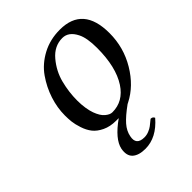

<svg xmlns="http://www.w3.org/2000/svg" viewBox="-181 -540 827 827"><g transform="rotate(-45 232.5 -127.0)"><path d="M161 -170Q161 -145 164.5 -123Q168 -101 173.5 -86Q179 -71 186 -59.5Q193 -48 201.5 -41Q210 -34 217.5 -30.5Q225 -27 233 -27Q299 -27 339 -88Q382 -154 382 -270Q382 -331 366 -362Q344 -406 306 -406Q257 -406 222 -364.5Q187 -323 174 -272Q161 -221 161 -170ZM78 -162Q78 -209 93.5 -256.5Q109 -304 138 -345.5Q167 -387 215.5 -413Q264 -439 324 -439Q465 -439 465 -277Q465 -190 421 -116.5Q377 -43 310 -9Q307 -7 304 -6Q261 25 240 49Q219 73 214 100Q204 147 254 147Q268 147 281.5 141.5Q295 136 303.5 129.5Q312 123 329 109Q342 109 346 120Q290 185 222 185Q182 185 162 167Q142 149 149 111Q159 63 234 10Q227 10 218 10Q182 10 155 -3Q128 -16 113.5 -34.5Q99 -53 90.5 -79Q82 -105 80 -123.5Q78 -142 78 -162Z"/></g></svg>

Font: Linux Libertine O
Style: Italic
Weight: 400
Italic angle: -12°
Designer: Philipp H. Poll
Foundry: Philipp H. Poll
Version: Version 5.1.6